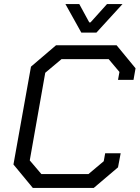

<svg xmlns="http://www.w3.org/2000/svg" viewBox="-20 -922 685 942"><path d="M46 -115 132 -595 255 -700H552L645 -587L635 -530H559L566 -569L513 -632H282L202 -565L126 -135L183 -68H414L489 -131L496 -170H572L559 -101L440 0H141ZM301 -902H369L418 -812H424L505 -902H581L453 -762H379Z"/></svg>

Font: Chakra Petch
Style: Italic
Weight: 400
Italic angle: -10°
Designer: Katatrad Aksorn Co.,Ltd.
Foundry: Cadson Demak Co.,Ltd.
Version: Version 1.000; ttfautohint (v1.6)